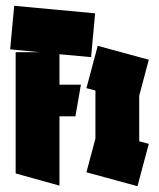

<svg xmlns="http://www.w3.org/2000/svg" viewBox="-20 -642 548 662"><path d="M185 -2 34 -44V-462H116L15 -472L29 -622L308 -596L294 -445L185 -455V-350H259L240 -241H185ZM454 0 278 -48 309 -164V-330L278 -338L317 -484L493 -436L460 -312V-155L493 -146Z"/></svg>

Font: Blaka
Style: Regular
Weight: 400
Designer: Mohamed Gaber
Foundry: Kief Type Foundry
Version: Version 1.003; ttfautohint (v1.8.4.7-5d5b)